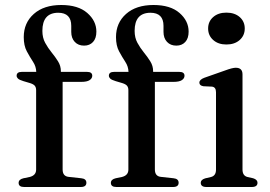

<svg xmlns="http://www.w3.org/2000/svg" viewBox="-20 -748 1080 768"><path d="M230.5 -70Q230.5 -43 254.5 -40.5L305 -35Q325.5 -33 325.5 -17Q325.5 0 303 0H76.5Q54.5 0 54.5 -16.5Q54.5 -30.5 74 -35L98.5 -40Q124.5 -46.5 124.5 -69.5V-387.5Q124.5 -398 119.5 -404.5Q114.5 -411 100.5 -415.5L73.5 -423.5Q57 -428.5 51.8 -433.8Q46.5 -439 46.5 -445Q46.5 -460.5 67.5 -460.5H125Q124.5 -482 112 -501Q99.5 -520 87.2 -542.8Q75 -565.5 75 -599.5Q75 -656.5 115.2 -692.2Q155.5 -728 225 -728Q292.5 -728 329 -696.2Q365.5 -664.5 365.5 -621.5Q365.5 -594.5 352 -580Q338.5 -565.5 316.5 -565.5Q293 -565.5 279 -580.5Q265 -595.5 265 -620.5V-644.5Q265 -697 212.5 -697Q149.5 -696.5 149.5 -624.5Q149.5 -597 160.8 -576.5Q172 -556 186.5 -538.2Q201 -520.5 212.2 -502.5Q223.5 -484.5 223.5 -463V-460.5H328Q349 -460.5 349 -445Q349 -434.5 338.5 -427.5Q328 -420.5 305 -420.5H230.5ZM599.5 -70Q599.5 -43 623.5 -40.5L674 -35Q694.5 -33 694.5 -17Q694.5 0 672 0H445.5Q423.5 0 423.5 -16.5Q423.5 -30.5 443 -35L467.5 -40Q493.5 -46.5 493.5 -69.5V-387.5Q493.5 -398 488.5 -404.5Q483.5 -411 469.5 -415.5L442.5 -423.5Q426 -428.5 420.8 -433.8Q415.5 -439 415.5 -445Q415.5 -460.5 436.5 -460.5H494Q493.5 -482 481 -501Q468.5 -520 456.2 -542.8Q444 -565.5 444 -599.5Q444 -656.5 484.2 -692.2Q524.5 -728 594 -728Q661.5 -728 698 -696.2Q734.5 -664.5 734.5 -621.5Q734.5 -594.5 721 -580Q707.5 -565.5 685.5 -565.5Q662 -565.5 648 -580.5Q634 -595.5 634 -620.5V-644.5Q634 -697 581.5 -697Q518.5 -696.5 518.5 -624.5Q518.5 -597 529.8 -576.5Q541 -556 555.5 -538.2Q570 -520.5 581.2 -502.5Q592.5 -484.5 592.5 -463V-460.5H697Q718 -460.5 718 -445Q718 -434.5 707.5 -427.5Q697 -420.5 674 -420.5H599.5ZM885.5 -570Q853 -570 832.8 -588Q812.5 -606 812.5 -634Q812.5 -662 832.8 -679.8Q853 -697.5 885.5 -697.5Q918.5 -697.5 938.8 -679.8Q959 -662 959 -634Q959 -606 938.8 -588Q918.5 -570 885.5 -570ZM950 -450.5V-70Q950 -45 970 -40L992.5 -35Q1010 -29.5 1010 -17Q1010 0 987 0H805.5Q783 0 783 -17Q783 -29 800.5 -34.5L824 -40Q844 -45 844 -69.5V-379Q844 -400 827.5 -401.5L794 -403Q777.5 -405.5 777.5 -417.5Q777.5 -429.5 797.5 -437L880 -466Q909.5 -477 923 -477Q950 -477 950 -450.5Z"/></svg>

Font: Fraunces 9pt S000
Style: Regular
Weight: 400
Version: Version 1.000; ttfautohint (v1.8.3)